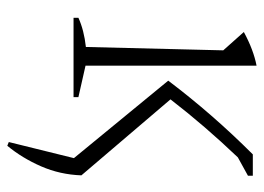

<svg xmlns="http://www.w3.org/2000/svg" viewBox="-116 -412 706 513"><g transform="rotate(90 236.5 -156.0)"><path d="M28 0V-13Q61 -28 106 -33L115 -400L66 -455Q90 -468 112.5 -476.5Q135 -485 156 -489V-32L240 -13V0ZM196 -253Q286 -372 393 -479H450V-466L401 -439Q317 -351 246 -259L449 -21Q447 36 425 86.5Q403 137 370 177L360 173L403 -1Z"/></g></svg>

Font: Piazzolla ExtraLight
Style: Regular
Weight: 200
Designer: Juan Pablo del Peral
Foundry: Huerta Tipografica
Version: Version 1.330